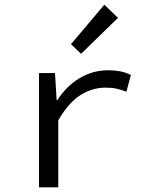

<svg xmlns="http://www.w3.org/2000/svg" viewBox="-20 -797 640 817"><path d="M146 0V-486H214L221 -371H224Q262 -430 318 -464Q374 -498 441 -498Q468 -498 491.5 -493.5Q515 -489 537 -478L518 -407Q493 -416 475 -420Q457 -424 428 -424Q373 -424 322.5 -392.5Q272 -361 228 -285V0ZM325 -568 282 -609 424 -777 482 -721Z"/></svg>

Font: SauceCodePro NFM
Style: Regular
Weight: 400
Monospace: yes
Designer: Paul D. Hunt, Teo Tuominen
Foundry: Adobe
Version: Version 2.042;hotconv 1.1.0;makeotfexe 2.6.0;Nerd Fonts 3.3.